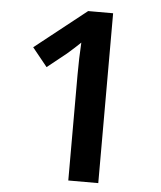

<svg xmlns="http://www.w3.org/2000/svg" viewBox="-52 -759 675 804"><g transform="rotate(5 286.0 -357.0)"><path d="M391 0H265V-445Q265 -477 266 -513Q267 -549 269 -580Q259 -570 244 -556.5Q229 -543 213 -529L133 -465L70 -543L286 -714H391Z"/></g></svg>

Font: Noto Sans Gujarati UI SemiBold
Style: Regular
Weight: 600
Designer: Jelle Bosma - Monotype Design Team, Universal Thirst
Foundry: Monotype Imaging Inc.
Version: Version 2.106; ttfautohint (v1.8.4.7-5d5b)